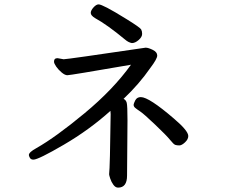

<svg xmlns="http://www.w3.org/2000/svg" viewBox="-20 -783 1040 878"><path d="M591 -304Q591 -309 598.5 -324Q606 -339 624 -339Q661 -339 775 -241Q841 -185 841 -161Q841 -146 826 -132Q811 -118 800 -118Q789 -118 781.5 -120.5Q774 -123 758 -143Q742 -163 690 -212.5Q638 -262 621.5 -273Q605 -284 598 -290Q591 -296 591 -304ZM520 75Q508 75 498.5 62Q489 49 484 33.5Q479 18 479 14Q483 -18 486 -261L485 -276Q388 -189 271.5 -121Q155 -53 133 -53Q121 -53 116.5 -61.5Q112 -70 112 -74Q112 -87 147 -106Q235 -156 366.5 -265Q498 -374 579 -487Q301 -439 288 -439Q277 -439 262 -451.5Q247 -464 237 -478.5Q227 -493 227 -501Q227 -517 243 -517L271 -512Q287 -512 646 -565Q658 -565 678.5 -555Q699 -545 699 -529Q699 -514 668 -473Q616 -398 545 -331Q556 -326 559.5 -313Q563 -300 563 -232L561 20Q561 75 520 75ZM583 -586Q567 -589 552 -602Q470 -670 415 -700Q395 -712 395 -724Q395 -735 407.5 -749Q420 -763 431 -763Q440 -763 470 -747.5Q500 -732 560.5 -694.5Q621 -657 625.5 -648.5Q630 -640 630 -628Q630 -614 614 -600Q598 -586 583 -586Z"/></svg>

Font: ToneOZ-Pinyin-WenKai-Medium
Style: Medium
Weight: 700
Designer: Fontworks Inc.
Foundry: ToneOZ
Version: Version 0.240331